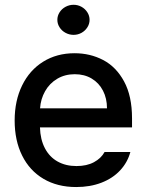

<svg xmlns="http://www.w3.org/2000/svg" viewBox="-20 -755 601 786"><path d="M40 -261.7Q40 -342.8 70.6 -405.3Q101.1 -467.8 156.7 -502.4Q212.4 -537.1 285.2 -537.1Q349.1 -537.1 402.3 -509.3Q455.6 -481.4 488 -421.6Q520.5 -361.8 520.5 -270.5V-233.4H143.6Q145 -184.1 163.8 -148.2Q182.6 -112.3 215.8 -93.8Q249 -75.2 293 -75.2Q335.4 -75.2 364.7 -91.1Q394 -106.9 408.2 -132.8H513.7Q502 -89.8 471.7 -57.4Q441.4 -24.9 395.3 -7.1Q349.1 10.7 292 10.7Q214.8 10.7 158 -22.9Q101.1 -56.6 70.6 -118.2Q40 -179.7 40 -261.7ZM418 -311.5Q418 -352.1 401.6 -383.8Q385.3 -415.5 355.5 -433.3Q325.7 -451.2 286.1 -451.2Q245.6 -451.2 214.1 -432.4Q182.6 -413.6 164.6 -381.6Q146.5 -349.6 144 -311.5ZM214.8 -673.8Q214.8 -690.4 223.9 -704.6Q232.9 -718.8 248.3 -727.1Q263.7 -735.4 281.2 -735.4Q298.8 -735.4 313.7 -727.1Q328.6 -718.8 337.6 -704.6Q346.7 -690.4 346.7 -673.8Q346.7 -657.2 337.6 -643.1Q328.6 -628.9 313.7 -620.6Q298.8 -612.3 281.2 -612.3Q263.7 -612.3 248.3 -620.6Q232.9 -628.9 223.9 -643.1Q214.8 -657.2 214.8 -673.8Z"/></svg>

Font: Pretendard GOV Medium
Style: Regular
Weight: 500
Designer: Base glyphs from Inter by Rasmus Andersson; Hangeul glyphs from Noto Sans CJK(Source Han Sans) by Jang Soo-young and Kan
Foundry: Kil Hyung-jin
Version: Version 1.309